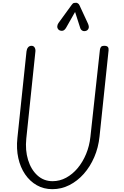

<svg xmlns="http://www.w3.org/2000/svg" viewBox="-20 -1328 878 1358"><path d="M350.5 10Q289.5 10 240.5 -17.8Q191.5 -45.5 157.8 -94.8Q124 -144 109.5 -209.8Q95 -275.5 103 -351.5L167.5 -965Q169.5 -982 178.5 -993Q187.5 -1004 203 -1004Q217.5 -1004 224.8 -992.2Q232 -980.5 230.5 -964.5L166 -348Q157.5 -265.5 178.5 -197Q199.5 -128.5 244.5 -87.5Q289.5 -46.5 352 -46.5Q402.5 -46.5 447.8 -71Q493 -95.5 529 -138.5Q565 -181.5 588.8 -238.5Q612.5 -295.5 619.5 -360.5L686.5 -974.5Q688 -987.5 694 -995.8Q700 -1004 718 -1004Q736 -1004 742.8 -995.8Q749.5 -987.5 748 -972L684 -362.5Q676 -284.5 646.8 -216.8Q617.5 -149 572.5 -98.2Q527.5 -47.5 470.8 -18.8Q414 10 350.5 10ZM589 -1110Q574 -1105 562.5 -1111.2Q551 -1117.5 547 -1131.5L511 -1243.5L448 -1132.5Q435.5 -1111 420.2 -1110.2Q405 -1109.5 395.5 -1117Q384.5 -1127.5 385 -1140.5Q385.5 -1153.5 393.5 -1165L486.5 -1293Q495 -1305.5 503.2 -1307Q511.5 -1308.5 519 -1308.5Q523.5 -1308.5 531 -1304Q538.5 -1299.5 542 -1291L601.5 -1162.5Q612 -1139.5 606.2 -1126.5Q600.5 -1113.5 589 -1110Z"/></svg>

Font: Edu SA Hand Cursive
Style: Regular
Weight: 400
Designer: Tina and Corey Anderson, Eben Sorkin, Mirko Velimirovic
Foundry: Google for Education
Version: Version 2.000